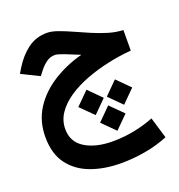

<svg xmlns="http://www.w3.org/2000/svg" viewBox="-142 -584 973 1041"><g transform="rotate(-20 344.5 -64.0)"><path d="M638.2 -337.4 637.7 -218.8Q571.3 -213.4 503.4 -198.7Q435.5 -184.1 373.5 -160.6Q311.5 -137.2 262.9 -104.5Q214.4 -71.8 186.3 -30.5Q158.2 10.7 158.2 60.5Q158.2 134.3 219.5 172.4Q280.8 210.4 378.4 210.4Q444.3 210.4 506.1 197.8Q567.9 185.1 617.2 165L653.8 287.1Q590.8 313 520.5 325.2Q450.2 337.4 381.3 337.4Q287.1 337.4 210 309.6Q132.8 281.7 87.4 221.4Q42 161.1 42 64Q42 -27.3 86.9 -97.4Q131.8 -167.5 208 -215.8Q284.2 -264.2 377.9 -289.1Q329.1 -309.6 292.7 -323.5Q256.3 -337.4 242.2 -337.4Q214.8 -337.4 192.9 -321.3Q170.9 -305.2 155.3 -285.2L131.8 -255.4L29.8 -305.7L48.3 -336.4Q83.5 -393.6 131.3 -429.2Q179.2 -464.8 242.7 -464.8Q269 -464.8 304.7 -452.1Q340.3 -439.5 381.8 -420.7Q423.3 -401.9 467.3 -383.1Q511.2 -364.3 554.9 -351.3Q598.6 -338.4 638.2 -337.4ZM503.4 -101.6 576.7 -28.3 503.4 44.9 430.2 -28.3ZM339.4 -101.6 412.6 -28.3 339.4 44.9 265.6 -28.3ZM420.9 18.6 494.6 91.8 420.9 165 347.7 91.8Z"/></g></svg>

Font: Vazirmatn UI
Style: Bold
Weight: 700
Designer: Saber Rastikerdar
Foundry: Saber Rastikerdar
Version: Version 33.003